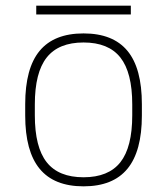

<svg xmlns="http://www.w3.org/2000/svg" viewBox="-20 -648 590 678"><path d="M275 10Q171 10 120 -52Q69 -114 69 -240V-280Q69 -407 120 -468.5Q171 -530 275 -530Q379 -530 430 -468.5Q481 -407 481 -280V-240Q481 -114 430 -52Q379 10 275 10ZM275 -22Q363 -22 405 -75Q447 -128 447 -241V-279Q447 -392 405 -445Q363 -498 275 -498Q187 -498 145 -445Q103 -392 103 -279V-241Q103 -128 145 -75Q187 -22 275 -22ZM108 -597V-628H442V-597Z"/></svg>

Font: M PLUS Code Latin SemiExpanded ExtraLight
Style: Regular
Weight: 250
Width: 6
Designer: Coji Morishita
Foundry: UNDERFOREST DESIGN
Version: Version 1.002; ttfautohint (v1.8.3)